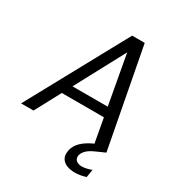

<svg xmlns="http://www.w3.org/2000/svg" viewBox="-223 -837 1095 1177"><g transform="rotate(30 325.0 -248.5)"><path d="M-15 0 367 -700H456L589 0H500L392 -596L73 0ZM132 -180 168 -248H491L503 -180ZM481 203Q450 203 425 193.5Q400 184 387 163Q374 142 380 108Q384 84 399 62Q414 40 443 19.5Q472 -1 519 -20L576 -43L589 0L526 28Q488 45 470.5 63Q453 81 449 100Q445 123 459.5 136Q474 149 501 149Q515 149 533 145Q551 141 568 134L559 190Q541 196 521 199.5Q501 203 481 203Z"/></g></svg>

Font: DM Sans 10pt
Style: Italic
Weight: 400
Italic angle: -10°
Version: Version 4.004;gftools[0.9.30]